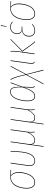

<svg xmlns="http://www.w3.org/2000/svg" viewBox="1568 -2334 959 4134"><g transform="rotate(-90 2047.0 -267.5)"><path d="M186.5 9.3Q122.1 9.3 87.6 -38.6Q53.2 -86.4 53.2 -172.4Q53.2 -201.2 56.4 -231.4Q59.6 -261.7 67.6 -297.1Q75.7 -332.5 87.9 -364.3Q100.1 -396 120.4 -426Q140.6 -456.1 166.5 -477.8Q192.4 -499.5 228.8 -512.7Q265.1 -525.9 308.6 -525.9Q331.5 -525.9 459.5 -518.1L457.5 -506.3L334.5 -513.7Q368.7 -491.2 387.9 -448.7Q407.2 -406.2 407.2 -347.7Q407.2 -302.7 400.1 -255.9Q393.1 -209 376 -160.9Q358.9 -112.8 334.2 -75.4Q309.6 -38.1 271.2 -14.4Q232.9 9.3 186.5 9.3ZM186.5 -3.9Q230.5 -3.9 266.6 -27.1Q302.7 -50.3 325.4 -86.4Q348.1 -122.6 363.8 -169.4Q379.4 -216.3 386 -260.7Q392.6 -305.2 392.6 -347.7Q392.6 -407.2 372.6 -449.7Q352.5 -492.2 317.4 -514.6H310.5Q269.5 -514.6 234.6 -502Q199.7 -489.3 175.3 -468Q150.9 -446.8 131.6 -417.5Q112.3 -388.2 100.6 -357.4Q88.9 -326.7 81.1 -292.5Q73.2 -258.3 70.3 -229.2Q67.4 -200.2 67.4 -172.4Q67.4 -91.3 98.1 -47.6Q128.9 -3.9 186.5 -3.9Z M853 -518.1Q856.4 -476.1 856.4 -446.3Q856.4 -398.4 854.2 -355.5Q852.1 -312.5 845.9 -265.6Q839.8 -218.8 829.8 -179.9Q819.8 -141.1 803.7 -105.2Q787.6 -69.3 766.4 -44.7Q745.1 -20 714.8 -5.4Q684.6 9.3 647.9 9.3Q606.4 9.3 579.8 -11.2Q553.2 -31.7 544.4 -63.7Q535.6 -95.7 541 -135.7L595.2 -518.1H609.4L555.2 -135.3Q546.9 -78.1 570.1 -41.3Q593.3 -4.4 647.9 -3.9Q682.1 -3.4 710.4 -17.8Q738.8 -32.2 758.8 -56.6Q778.8 -81.1 793.9 -116.5Q809.1 -151.9 818.1 -189.9Q827.1 -228 833 -273.7Q838.9 -319.3 840.8 -360.4Q842.8 -401.4 842.8 -446.3Q842.8 -481.9 839.8 -518.1Z M1277.8 -165.5Q1266.1 -82.5 1277.3 0.5L1264.6 2.4Q1254.4 -67.4 1261.2 -131.3Q1228 -66.9 1185.5 -28.8Q1143.1 9.3 1092.3 9.3Q1010.3 9.3 1003.9 -80.1Q996.6 -14.2 985.4 61.5L966.8 191.4L953.1 192.4L1053.2 -518.1H1066.9L1014.2 -138.2Q1004.4 -67.9 1026.9 -35.9Q1049.3 -3.9 1093.3 -3.9Q1142.1 -3.9 1185.1 -43.9Q1228 -84 1262.2 -153.3L1313.5 -518.1H1327.6Z M1759.8 -165.5Q1748 -82.5 1759.3 0.5L1746.6 2.4Q1736.3 -67.4 1743.2 -131.3Q1710 -66.9 1667.5 -28.8Q1625 9.3 1574.2 9.3Q1492.2 9.3 1485.8 -80.1Q1478.5 -14.2 1467.3 61.5L1448.7 191.4L1435.1 192.4L1535.2 -518.1H1548.8L1496.1 -138.2Q1486.3 -67.9 1508.8 -35.9Q1531.2 -3.9 1575.2 -3.9Q1624 -3.9 1667 -43.9Q1710 -84 1744.1 -153.3L1795.4 -518.1H1809.6Z M2138.2 -528.3Q2178.7 -528.3 2202.6 -506.6Q2226.6 -484.9 2237.3 -431.2Q2248 -377.4 2243.2 -286.6L2325.7 -518.1H2340.3L2247.1 -265.1L2239.3 -64.9Q2238.3 -37.6 2243.4 -26.6Q2248.5 -15.6 2261.2 -9.8L2254.9 2.9Q2244.1 -2 2238.3 -6.8Q2232.4 -11.7 2228.3 -25.4Q2224.1 -39.1 2225.1 -61.5L2232.9 -233.9Q2191.9 -102.5 2146.5 -46.6Q2101.1 9.3 2041.5 9.3Q1989.3 9.3 1961.7 -32Q1934.1 -73.2 1934.1 -153.3Q1934.1 -199.7 1940.9 -249Q1947.8 -298.3 1963.9 -348.9Q1980 -399.4 2002.9 -439Q2025.9 -478.5 2061 -503.4Q2096.2 -528.3 2138.2 -528.3ZM1948.2 -153.3Q1948.2 -3.9 2042 -3.9Q2078.6 -3.9 2109.1 -27.1Q2139.6 -50.3 2170.9 -108.4Q2202.1 -166.5 2232.4 -262.7Q2236.8 -359.9 2228 -415.3Q2219.2 -470.7 2197.8 -493.2Q2176.3 -515.6 2137.7 -515.6Q2099.1 -515.6 2066.7 -491.7Q2034.2 -467.8 2012.9 -429.7Q1991.7 -391.6 1976.6 -343Q1961.4 -294.4 1954.8 -246.3Q1948.2 -198.2 1948.2 -153.3Z M2693.8 -518.1 2516.6 -182.6 2611.8 188.5 2598.1 191.9 2506.8 -171.4 2313 191.4 2299.3 189.9 2500.5 -183.1Q2470.2 -323.2 2446.8 -395.3Q2423.3 -467.3 2394 -517.1L2408.2 -521.5Q2436.5 -471.2 2459.2 -400.4Q2481.9 -329.6 2509.8 -194.3L2679.7 -519.5Z M2814.9 -518.1 2755.4 -92.3Q2750.5 -58.1 2757.1 -39.1Q2763.7 -20 2785.6 -6.8L2780.3 4.4Q2752.4 -10.3 2744.1 -32Q2735.8 -53.7 2741.2 -92.8L2800.8 -518.1Z M3217.8 6.8Q3203.1 2.4 3194.6 -4.9Q3186 -12.2 3174.3 -28.8L3002 -264.6L3262.7 -522.9L3272.5 -515.6L3019.5 -264.2L3184.6 -37.6Q3196.8 -21 3203.9 -14.9Q3210.9 -8.8 3223.6 -3.9ZM2945.8 0 2995.6 -357.9Q3009.8 -453.1 3002 -519L3015.1 -520Q3023.4 -453.6 3009.3 -355L2959.5 0Z M3557.1 -727.1 3572.3 -726.6 3547.4 -604.5H3537.1ZM3453.1 9.3Q3396 9.3 3361.1 -26.1Q3326.2 -61.5 3326.2 -122.1Q3326.2 -150.4 3334.2 -175.8Q3342.3 -201.2 3358.9 -222.9Q3375.5 -244.6 3404.3 -258.3Q3433.1 -272 3471.2 -273.9Q3427.7 -279.8 3404.1 -306.6Q3380.4 -333.5 3380.4 -378.9Q3380.4 -406.2 3390.1 -432.4Q3399.9 -458.5 3418 -480.2Q3436 -502 3465.3 -515.1Q3494.6 -528.3 3530.8 -528.3Q3598.6 -528.3 3647 -482.4L3638.2 -473.1Q3594.2 -515.6 3530.3 -515.6Q3497.1 -515.6 3470.5 -503.7Q3443.8 -491.7 3427.7 -471.9Q3411.6 -452.1 3403.1 -428.2Q3394.5 -404.3 3394.5 -379.4Q3394.5 -334 3421.4 -306.6Q3448.2 -279.3 3502.9 -279.3H3544.4L3540.5 -266.6H3499.5Q3462.9 -266.6 3434.3 -257.8Q3405.8 -249 3388.4 -234.9Q3371.1 -220.7 3360.1 -201.2Q3349.1 -181.6 3345 -162.4Q3340.8 -143.1 3340.8 -121.6Q3340.8 -66.9 3370.8 -35.4Q3400.9 -3.9 3453.1 -3.9Q3496.6 -3.9 3528.1 -18.1Q3559.6 -32.2 3587.9 -60.1L3595.2 -50.3Q3537.1 9.3 3453.1 9.3Z M3816.9 9.3Q3752.4 9.3 3718 -38.6Q3683.6 -86.4 3683.6 -172.4Q3683.6 -201.2 3686.8 -231.4Q3689.9 -261.7 3698 -297.1Q3706.1 -332.5 3718.3 -364.3Q3730.5 -396 3750.7 -426Q3771 -456.1 3796.9 -477.8Q3822.8 -499.5 3859.1 -512.7Q3895.5 -525.9 3939 -525.9Q3961.9 -525.9 4089.8 -518.1L4087.9 -506.3L3964.8 -513.7Q3999 -491.2 4018.3 -448.7Q4037.6 -406.2 4037.6 -347.7Q4037.6 -302.7 4030.5 -255.9Q4023.4 -209 4006.3 -160.9Q3989.3 -112.8 3964.6 -75.4Q3939.9 -38.1 3901.6 -14.4Q3863.3 9.3 3816.9 9.3ZM3816.9 -3.9Q3860.8 -3.9 3897 -27.1Q3933.1 -50.3 3955.8 -86.4Q3978.5 -122.6 3994.1 -169.4Q4009.8 -216.3 4016.4 -260.7Q4022.9 -305.2 4022.9 -347.7Q4022.9 -407.2 4002.9 -449.7Q3982.9 -492.2 3947.8 -514.6H3940.9Q3899.9 -514.6 3865 -502Q3830.1 -489.3 3805.7 -468Q3781.2 -446.8 3762 -417.5Q3742.7 -388.2 3731 -357.4Q3719.2 -326.7 3711.4 -292.5Q3703.6 -258.3 3700.7 -229.2Q3697.8 -200.2 3697.8 -172.4Q3697.8 -91.3 3728.5 -47.6Q3759.3 -3.9 3816.9 -3.9Z"/></g></svg>

Font: Fira Sans Compressed Hair
Style: Italic
Weight: 100
Width: 3
Italic angle: -8°
Designer: Carrois Corporate & Edenspiekermann AG
Foundry: Carrois Corporate GbR & Edenspiekermann AG
Version: Version 4.203;PS 004.203;hotconv 1.0.88;makeotf.lib2.5.64775